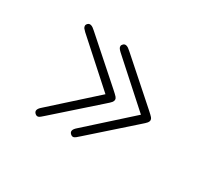

<svg xmlns="http://www.w3.org/2000/svg" viewBox="-87 -648 874 774"><g transform="rotate(30 350.0 -260.5)"><path d="M169.9 -64.9Q153.3 -49.3 147 -47.4Q139.2 -44.9 131.8 -51.8Q117.2 -65.4 140.1 -85L335.9 -261.2L140.1 -437Q133.3 -443.4 129.6 -448.2Q126 -453.1 126 -459Q126 -464.8 131.8 -470.2Q144 -481.4 166.5 -460Q168.9 -458 169.9 -457L354 -293.9Q371.1 -278.8 376 -272.9Q380.9 -267.1 380.9 -261.2Q380.9 -254.9 376 -248.8Q371.1 -242.7 354 -228ZM296.9 -51.8Q282.2 -65.4 305.2 -85L501 -261.2L305.2 -437Q298.3 -443.4 294.7 -448.2Q291 -453.1 291 -459Q291 -464.8 296.9 -470.2Q309.1 -481.4 331.5 -460Q334 -458 335 -457L519 -293.9Q536.1 -278.8 541 -272.9Q545.9 -267.1 545.9 -261.2Q545.9 -254.9 541 -248.8Q536.1 -242.7 519 -228L335 -64.9Q318.4 -49.3 312 -47.4Q304.2 -44.9 296.9 -51.8Z"/></g></svg>

Font: Director Light
Style: Regular
Weight: 100
Designer: Ange Degheest & May Jolivet & Justine Herbel
Foundry: Velvetyne Type Foundry
Version: Version 1.000;FEAKit 1.0